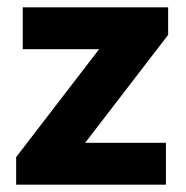

<svg xmlns="http://www.w3.org/2000/svg" viewBox="-20 -503 506 523"><path d="M24 -75 280 -408H438L182 -75ZM24 0V-75L128 -114H432V0ZM42 -369V-483H438V-408L333 -369Z"/></svg>

Font: Outfit SemiBold
Style: Regular
Weight: 600
Designer: Rodrigo Fuenzalida
Foundry: fragTYPE
Version: Version 1.100;gftools[0.9.27]